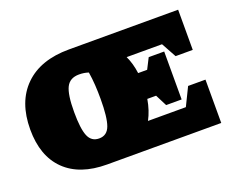

<svg xmlns="http://www.w3.org/2000/svg" viewBox="-92 -703 1061 862"><g transform="rotate(-20 438.5 -272.0)"><path d="M627 -160 599 -215H557Q548 -162 526 -121H707L749 -207H832V0H287Q157 0 86.5 -69Q16 -138 16 -265Q16 -397 91 -470.5Q166 -544 302 -544H824V-352H742L703 -423H534Q552 -385 558 -338H601L627 -389H701V-160ZM228 -272Q228 -192 242.5 -157Q257 -122 294 -122Q332 -122 346 -160.5Q360 -199 360 -287Q360 -322 358 -353.5Q356 -385 351 -416Q331 -423 306 -423Q262 -423 245 -389Q228 -355 228 -272Z"/></g></svg>

Font: Piazzolla SC Black
Style: Regular
Weight: 900
Designer: Juan Pablo del Peral
Foundry: Huerta Tipografica
Version: Version 1.330